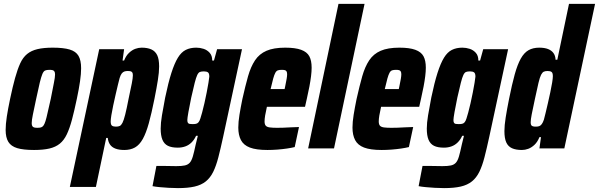

<svg xmlns="http://www.w3.org/2000/svg" viewBox="-20 -763 3079 987"><path d="M155 8Q100 8 68.5 -1.5Q37 -11 23 -33.5Q9 -56 9 -95Q9 -124 15 -163.5Q21 -203 32 -255Q45 -317 57.5 -362Q70 -407 84 -437.5Q98 -468 119.5 -485.5Q141 -503 173 -510.5Q205 -518 251 -518Q306 -518 338 -508.5Q370 -499 383.5 -476Q397 -453 397 -412Q397 -384 391.5 -345.5Q386 -307 375 -255Q362 -193 350 -148Q338 -103 323.5 -72.5Q309 -42 287.5 -24.5Q266 -7 234 0.5Q202 8 155 8ZM172 -106Q183 -106 190.5 -108Q198 -110 203.5 -117.5Q209 -125 214 -141Q219 -157 225 -185Q231 -213 241 -255Q251 -307 257 -336.5Q263 -366 263 -380Q263 -391 259.5 -396Q256 -401 250 -402.5Q244 -404 234 -404Q220 -404 212 -400.5Q204 -397 198 -383Q192 -369 184.5 -338.5Q177 -308 166 -255Q155 -203 149 -174Q143 -145 143 -130Q143 -119 146.5 -114Q150 -109 156.5 -107.5Q163 -106 172 -106Z M339 198 490 -510H618L610 -452H618Q628 -477 643.5 -491.5Q659 -506 675.5 -512Q692 -518 708 -518Q738 -518 758 -509Q778 -500 788 -479.5Q798 -459 798 -421Q798 -392 791.5 -351Q785 -310 774 -255Q759 -180 745 -129.5Q731 -79 714 -48.5Q697 -18 674 -5Q651 8 619 8Q592 8 573.5 1Q555 -6 545.5 -20Q536 -34 534 -54H526L473 198ZM576 -112Q588 -112 595.5 -115.5Q603 -119 609.5 -131.5Q616 -144 623.5 -173.5Q631 -203 641 -255Q652 -306 657.5 -334Q663 -362 663 -376Q663 -386 660 -390.5Q657 -395 651.5 -396.5Q646 -398 636 -398Q627 -398 619.5 -395.5Q612 -393 606 -385.5Q600 -378 595 -362Q592 -351 586.5 -328.5Q581 -306 574.5 -277.5Q568 -249 562 -221Q556 -193 552.5 -171Q549 -149 549 -139Q549 -122 555.5 -117Q562 -112 576 -112Z M895 204Q871 204 846.5 202.5Q822 201 800.5 199Q779 197 764 194L784 90Q805 90 822 90Q839 90 855 90.5Q871 91 886 91Q914 91 930 87.5Q946 84 955.5 73.5Q965 63 971.5 40.5Q978 18 986 -20Q989 -34 992.5 -46.5Q996 -59 997 -65H988Q979 -45 965 -31Q951 -17 933 -10.5Q915 -4 894 -4Q862 -4 843 -13.5Q824 -23 815 -44.5Q806 -66 806 -102Q806 -131 812.5 -170Q819 -209 829 -261Q845 -338 861 -388Q877 -438 894.5 -466.5Q912 -495 935 -506.5Q958 -518 989 -518Q1008 -518 1026.5 -512Q1045 -506 1058 -491.5Q1071 -477 1071 -452H1080L1096 -510H1224L1127 -59Q1114 1 1102.5 45.5Q1091 90 1076 120.5Q1061 151 1038 169.5Q1015 188 980.5 196Q946 204 895 204ZM970 -125Q980 -125 987.5 -126.5Q995 -128 1000.5 -134.5Q1006 -141 1010 -154Q1013 -163 1019 -184.5Q1025 -206 1031 -233Q1037 -260 1042.5 -287.5Q1048 -315 1051.5 -337Q1055 -359 1056 -369Q1056 -386 1049 -391Q1042 -396 1028 -396Q1015 -396 1007.5 -393Q1000 -390 994 -377.5Q988 -365 981 -337.5Q974 -310 963 -261Q954 -218 948.5 -186.5Q943 -155 943 -146Q943 -136 946 -131.5Q949 -127 955 -126Q961 -125 970 -125Z M1355 8Q1297 8 1264.5 -4.5Q1232 -17 1218.5 -43Q1205 -69 1205 -107Q1205 -136 1211 -173Q1217 -210 1226 -254Q1241 -321 1255 -370.5Q1269 -420 1291 -453Q1313 -486 1350 -502Q1387 -518 1446 -518Q1498 -518 1528 -507Q1558 -496 1570 -474Q1582 -452 1582 -415Q1582 -396 1579 -371.5Q1576 -347 1570.5 -318Q1565 -289 1557 -254L1548 -214H1352Q1346 -188 1343 -169.5Q1340 -151 1340 -139Q1340 -124 1346 -117Q1352 -110 1366.5 -108Q1381 -106 1404 -106Q1416 -106 1435 -106.5Q1454 -107 1476.5 -108.5Q1499 -110 1517 -110L1495 -7Q1479 -3 1455.5 0.5Q1432 4 1406 6Q1380 8 1355 8ZM1371 -305H1443L1446 -319Q1451 -343 1453.5 -357.5Q1456 -372 1456 -381Q1456 -391 1453 -396Q1450 -401 1444 -402.5Q1438 -404 1428 -404Q1417 -404 1409 -401.5Q1401 -399 1395.5 -389Q1390 -379 1384.5 -359.5Q1379 -340 1371 -305Z M1564 0 1720 -743H1854L1697 0Z M1942 8Q1884 8 1851.5 -4.5Q1819 -17 1805.5 -43Q1792 -69 1792 -107Q1792 -136 1798 -173Q1804 -210 1813 -254Q1828 -321 1842 -370.5Q1856 -420 1878 -453Q1900 -486 1937 -502Q1974 -518 2033 -518Q2085 -518 2115 -507Q2145 -496 2157 -474Q2169 -452 2169 -415Q2169 -396 2166 -371.5Q2163 -347 2157.5 -318Q2152 -289 2144 -254L2135 -214H1939Q1933 -188 1930 -169.5Q1927 -151 1927 -139Q1927 -124 1933 -117Q1939 -110 1953.5 -108Q1968 -106 1991 -106Q2003 -106 2022 -106.5Q2041 -107 2063.5 -108.5Q2086 -110 2104 -110L2082 -7Q2066 -3 2042.5 0.5Q2019 4 1993 6Q1967 8 1942 8ZM1958 -305H2030L2033 -319Q2038 -343 2040.5 -357.5Q2043 -372 2043 -381Q2043 -391 2040 -396Q2037 -401 2031 -402.5Q2025 -404 2015 -404Q2004 -404 1996 -401.5Q1988 -399 1982.5 -389Q1977 -379 1971.5 -359.5Q1966 -340 1958 -305Z M2263 204Q2239 204 2214.5 202.5Q2190 201 2168.5 199Q2147 197 2132 194L2152 90Q2173 90 2190 90Q2207 90 2223 90.5Q2239 91 2254 91Q2282 91 2298 87.5Q2314 84 2323.5 73.5Q2333 63 2339.5 40.5Q2346 18 2354 -20Q2357 -34 2360.5 -46.5Q2364 -59 2365 -65H2356Q2347 -45 2333 -31Q2319 -17 2301 -10.5Q2283 -4 2262 -4Q2230 -4 2211 -13.5Q2192 -23 2183 -44.5Q2174 -66 2174 -102Q2174 -131 2180.5 -170Q2187 -209 2197 -261Q2213 -338 2229 -388Q2245 -438 2262.5 -466.5Q2280 -495 2303 -506.5Q2326 -518 2357 -518Q2376 -518 2394.5 -512Q2413 -506 2426 -491.5Q2439 -477 2439 -452H2448L2464 -510H2592L2495 -59Q2482 1 2470.5 45.5Q2459 90 2444 120.5Q2429 151 2406 169.5Q2383 188 2348.5 196Q2314 204 2263 204ZM2338 -125Q2348 -125 2355.5 -126.5Q2363 -128 2368.5 -134.5Q2374 -141 2378 -154Q2381 -163 2387 -184.5Q2393 -206 2399 -233Q2405 -260 2410.5 -287.5Q2416 -315 2419.5 -337Q2423 -359 2424 -369Q2424 -386 2417 -391Q2410 -396 2396 -396Q2383 -396 2375.5 -393Q2368 -390 2362 -377.5Q2356 -365 2349 -337.5Q2342 -310 2331 -261Q2322 -218 2316.5 -186.5Q2311 -155 2311 -146Q2311 -136 2314 -131.5Q2317 -127 2323 -126Q2329 -125 2338 -125Z M2663 8Q2632 8 2612 -1Q2592 -10 2582.5 -31Q2573 -52 2573 -89Q2573 -118 2579.5 -159Q2586 -200 2597 -255Q2612 -330 2626 -380.5Q2640 -431 2657 -461.5Q2674 -492 2697 -505Q2720 -518 2752 -518Q2779 -518 2797 -511Q2815 -504 2825 -490.5Q2835 -477 2836 -456H2845L2905 -743H3039L2881 0H2753L2761 -58H2753Q2743 -33 2727.5 -18.5Q2712 -4 2695.5 2Q2679 8 2663 8ZM2735 -112Q2745 -112 2752 -114.5Q2759 -117 2765 -125Q2771 -133 2776 -148Q2779 -159 2784.5 -181.5Q2790 -204 2796.5 -232.5Q2803 -261 2809 -289Q2815 -317 2818.5 -339Q2822 -361 2822 -371Q2822 -388 2815.5 -393Q2809 -398 2795 -398Q2783 -398 2775.5 -394.5Q2768 -391 2761.5 -378.5Q2755 -366 2748 -336.5Q2741 -307 2730 -255Q2719 -204 2713.5 -176Q2708 -148 2708 -134Q2708 -124 2711 -119.5Q2714 -115 2720 -113.5Q2726 -112 2735 -112Z"/></svg>

Font: Saira Condensed ExtraBold
Style: Italic
Weight: 800
Width: 3
Italic angle: -12°
Designer: Hector Gatti with collaboration of the Omnibus-Type team
Foundry: Omnibus-Type
Version: Version 1.101